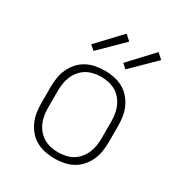

<svg xmlns="http://www.w3.org/2000/svg" viewBox="-178 -881 956 1015"><g transform="rotate(30 300.0 -373.5)"><path d="M300 8Q272 8 243.5 2.5Q215 -3 190 -16.5Q165 -30 146 -51.5Q127 -73 115 -99Q103 -125 98.5 -153.5Q94 -182 94 -210V-310Q94 -338 98.5 -366.5Q103 -395 115 -421Q127 -447 146 -468.5Q165 -490 190 -503.5Q215 -517 243.5 -522.5Q272 -528 300 -528Q328 -528 356.5 -522.5Q385 -517 410 -503.5Q435 -490 454 -468.5Q473 -447 485 -421Q497 -395 501.5 -366.5Q506 -338 506 -310V-210Q506 -182 501.5 -153.5Q497 -125 485 -99Q473 -73 454 -51.5Q435 -30 410 -16.5Q385 -3 356.5 2.5Q328 8 300 8ZM300 -30Q323 -30 346 -35Q369 -40 388.5 -51.5Q408 -63 423 -81Q438 -99 447 -120Q456 -141 459.5 -164Q463 -187 463 -210V-310Q463 -333 459.5 -356Q456 -379 447 -400Q438 -421 423 -439Q408 -457 388.5 -468.5Q369 -480 346 -485Q323 -490 300 -490Q277 -490 254 -485Q231 -480 211.5 -468.5Q192 -457 177 -439Q162 -421 153 -400Q144 -379 140.5 -356Q137 -333 137 -310V-210Q137 -187 140.5 -164Q144 -141 153 -120Q162 -99 177 -81Q192 -63 211.5 -51.5Q231 -40 254 -35Q277 -30 300 -30ZM390 -588 363 -612 496 -755 529 -725ZM195 -588 167 -612 301 -755 334 -725Z"/></g></svg>

Font: Iosevka Etoile Extralight
Style: Regular
Weight: 200
Designer: Belleve Invis
Foundry: Belleve Invis
Version: Version 22.1.2; ttfautohint (v1.8.4)